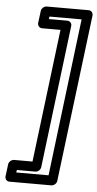

<svg xmlns="http://www.w3.org/2000/svg" viewBox="-61 -769 497 983"><g transform="rotate(5 188.0 -278.0)"><path d="M59 114H154C169 114 181 100 182 89L272 -645C274 -660 261 -670 250 -670H155L157 -683H322L223 127H57ZM40 64C29 64 14 74 12 89L4 152C3 163 11 177 26 177H242C253 177 268 167 270 152L376 -708C377 -719 369 -733 354 -733H138C127 -733 112 -723 110 -708L102 -645C101 -634 109 -620 124 -620H219L135 64Z"/></g></svg>

Font: Falling Sky
Style: ExtOuObl
Weight: 400
Designer: Paul D. Hunt
Foundry: Adobe Systems Incorporated
Version: Version 1.02